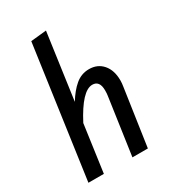

<svg xmlns="http://www.w3.org/2000/svg" viewBox="-183 -842 835 937"><g transform="rotate(-30 235.0 -373.5)"><path d="M420 -355Q420 -339 417 -321L370 0H283L329 -320Q331 -331 331 -350Q331 -405 290 -405Q232 -405 159 -265L122 0H35L139 -738L227 -747L175 -375Q204 -423 237.5 -451Q271 -479 314 -479Q362 -479 391 -445.5Q420 -412 420 -355Z"/></g></svg>

Font: Fira Sans Extra Condensed
Style: Italic
Weight: 400
Width: 3
Italic angle: -8°
Designer: Carrois Corporate & Edenspiekermann AG
Foundry: Carrois Corporate GbR & Edenspiekermann AG
Version: Version 4.203